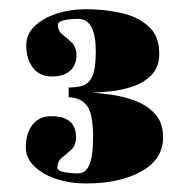

<svg xmlns="http://www.w3.org/2000/svg" viewBox="-20 -754 420 428"><path d="M171 -345Q135.5 -345 105 -355.2Q74.5 -365.5 56 -383.8Q37.5 -402 37.5 -426Q37.5 -456 52.2 -475.5Q67 -495 94.5 -495Q149.5 -495 149.5 -448Q149.5 -430 139.2 -420.5Q129 -411 118.5 -402.8Q108 -394.5 108 -380.5Q108 -373 123.2 -370.2Q138.5 -367.5 153.5 -367.5Q171 -367.5 179.2 -386.5Q187.5 -405.5 187.5 -448.5Q187.5 -501.5 173.2 -519.2Q159 -537 133 -537V-559Q151 -559 164.5 -563Q178 -567 185.8 -584Q193.5 -601 193.5 -639.5Q193.5 -712 154 -712Q137.5 -712 123.2 -709Q109 -706 109 -698.5Q109 -685 119.5 -676.8Q130 -668.5 140.2 -658.8Q150.5 -649 150.5 -631Q150.5 -609.5 136.5 -596.5Q122.5 -583.5 95.5 -583.5Q68 -583.5 53.2 -603.2Q38.5 -623 38.5 -653Q38.5 -677.5 57 -695.5Q75.5 -713.5 106 -723.5Q136.5 -733.5 172 -733.5Q211 -733.5 248.5 -725.5Q286 -717.5 310.5 -696Q335 -674.5 335 -634.5Q335 -604 317.5 -586.5Q300 -569 274.8 -560.8Q249.5 -552.5 225 -550.2Q200.5 -548 186 -547.5Q201.5 -546.5 227.5 -543Q253.5 -539.5 280.2 -529.8Q307 -520 325.2 -500.5Q343.5 -481 343.5 -447.5Q343.5 -399 295.2 -372Q247 -345 171 -345Z"/></svg>

Font: Imbue 50pt Black
Style: Regular
Weight: 900
Designer: Tyler Finck
Foundry: Etcetera Type Company
Version: Version 1.102; ttfautohint (v1.8.3)